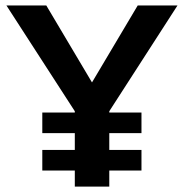

<svg xmlns="http://www.w3.org/2000/svg" viewBox="-20 -694 684 714"><path d="M492.1 -673.6 322.1 -387.5 152.2 -673.6H3.9L258.2 -280.3V0H386.4V-280.3L640 -673.6ZM137.3 -59.9H506.1V-136.4H137.3ZM137.3 -199H506.1V-275.4H137.3Z"/></svg>

Font: Estedad-VF-FD Black
Style: Regular
Weight: 900
Designer: Amin Abedi
Version: Version 4.000